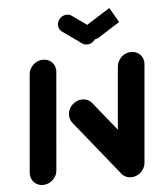

<svg xmlns="http://www.w3.org/2000/svg" viewBox="-51 -754 663 798"><g transform="rotate(-5 280.0 -354.5)"><path d="M96.3 0Q81.1 0 69.1 -7.4Q57 -14.8 50.7 -27.6Q44.4 -40.4 45.6 -55.6L81.1 -463Q82.6 -478.1 91.1 -490.9Q99.6 -503.7 113 -511.1Q126.3 -518.5 141.5 -518.5Q156.7 -518.5 168.9 -511.1Q181.1 -503.7 187.4 -490.9Q193.7 -478.1 192.2 -463L156.7 -55.6Q155.6 -40.4 146.9 -27.6Q138.1 -14.8 124.8 -7.4Q111.5 0 96.3 0ZM229.3 -284.1Q230.4 -299.3 239.1 -312Q247.8 -324.8 261.1 -332.2Q274.4 -339.6 289.6 -339.6Q301.9 -339.6 312.2 -334.8Q322.6 -330 329.6 -321.1L517.8 -88.1L428.1 -14.1L240 -247Q227.8 -263 229.3 -284.1ZM464.1 0Q448.9 0 436.9 -7.4Q424.8 -14.8 418.5 -27.6Q412.2 -40.4 413.3 -55.6L448.9 -463Q450.4 -478.1 458.9 -490.9Q467.4 -503.7 480.7 -511.1Q494.1 -518.5 509.3 -518.5Q524.4 -518.5 536.7 -511.1Q548.9 -503.7 555.2 -490.9Q561.5 -478.1 560 -463L524.4 -55.6Q523.3 -40.4 514.6 -27.6Q505.9 -14.8 492.6 -7.4Q479.3 0 464.1 0ZM215.9 -659.3Q217.4 -674.4 229.1 -685.4Q240.7 -696.3 255.9 -696.3Q267.8 -696.3 276.3 -690L357 -633Q363.7 -627.8 367.2 -619.8Q370.7 -611.9 370 -602.6Q368.9 -587.4 357 -576.5Q345.2 -565.6 330 -565.6Q318.1 -565.6 309.6 -571.9L229.3 -628.9Q222.2 -634.1 218.7 -642Q215.2 -650 215.9 -659.3ZM470.4 -647 380.4 -590Q370 -583.7 358.9 -583.7Q343.7 -583.7 333.7 -594.6Q323.7 -605.6 325.2 -620.7Q325.9 -630 330.9 -638Q335.9 -645.9 343.7 -651.1L434.8 -708.5Z"/></g></svg>

Font: 26F Galaxy Sans Oblique
Style: Regular
Weight: 400
Italic angle: -5°
Designer: C₂₉H₂₅N₃O₅
Version: Version 1.200;FEAKit 1.0